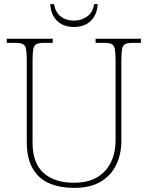

<svg xmlns="http://www.w3.org/2000/svg" viewBox="-20 -902 719 932"><path d="M340 10Q271 10 219.5 -12Q168 -34 139 -83.5Q110 -133 110 -214V-606Q110 -645 106.5 -663.5Q103 -682 91 -688Q79 -694 54 -694H13V-714H236V-694H194Q169 -694 157 -688Q145 -682 141.5 -663.5Q138 -645 138 -606V-210Q138 -110 191.5 -62.5Q245 -15 338 -15Q409 -15 453.5 -42.5Q498 -70 519.5 -116.5Q541 -163 541 -219V-606Q541 -645 537.5 -663.5Q534 -682 522 -688Q510 -694 485 -694H444V-714H664V-694H625Q600 -694 588 -688Q576 -682 572.5 -663.5Q569 -645 569 -606V-218Q569 -153 544 -101.5Q519 -50 468.5 -20Q418 10 340 10ZM338 -771Q304 -771 278.5 -785Q253 -799 239 -824.5Q225 -850 224 -882H242Q250 -841 275.5 -821.5Q301 -802 338 -802Q375 -802 402.5 -821.5Q430 -841 437 -882H454Q453 -850 439 -824.5Q425 -799 399.5 -785Q374 -771 338 -771Z"/></svg>

Font: Noto Serif Thai Thin
Style: Regular
Weight: 250
Version: Version 2.001